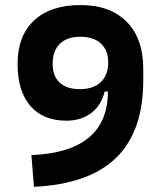

<svg xmlns="http://www.w3.org/2000/svg" viewBox="-20 -716 626 746"><path d="M237.8 -247.1Q147 -247.1 97.7 -304.7Q48.3 -362.3 48.3 -467.8Q48.3 -576.2 112.1 -636.2Q175.8 -696.3 293 -696.3Q408.2 -696.3 472.4 -631.1Q536.6 -565.9 536.6 -449.2V-402.8Q536.6 -206.1 431.6 -103.3Q326.7 -0.5 111.8 9.8L102.1 -113.3Q398.9 -125.5 399.4 -360.4H386.7Q373.5 -306.2 334.2 -276.6Q294.9 -247.1 237.8 -247.1ZM290 -369.6Q342.8 -369.6 371.6 -397Q400.4 -424.3 400.4 -474.1Q400.4 -521 371.8 -547.1Q343.3 -573.2 292 -573.2Q240.7 -573.2 212.6 -545.9Q184.6 -518.6 184.6 -467.8Q184.6 -420.4 211.9 -395Q239.3 -369.6 290 -369.6Z"/></svg>

Font: Cascadia Code PL
Style: Bold
Weight: 700
Monospace: yes
Designer: Aaron Bell
Foundry: Saja Typeworks
Version: Version 2404.023; ttfautohint (v1.8.4)